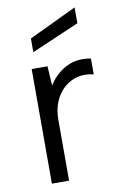

<svg xmlns="http://www.w3.org/2000/svg" viewBox="-84 -777 520 825"><g transform="rotate(-10 176.0 -364.5)"><path d="M74.1 -500H143.1L148.3 -415.1Q172.3 -454.6 211.2 -479.3Q250.1 -504 296.2 -504Q316.4 -504 332.7 -500V-431.2Q312.2 -436.2 295.2 -436.2Q256.4 -436.2 223 -415.6Q189.6 -394.9 169.3 -355.8Q149.1 -316.6 149.1 -264.6V0H74.1ZM93.7 -629.9 301.6 -728.9V-659.8L93.7 -570.1Z"/></g></svg>

Font: AF Albert Sans Medium
Style: Regular
Weight: 500
Designer: Andreas Rasmussen
Foundry: a.Foundry
Version: Version 1.300;Glyphs 3.2 (3231)